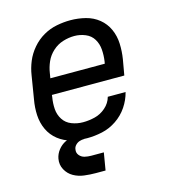

<svg xmlns="http://www.w3.org/2000/svg" viewBox="-107 -625 790 886"><g transform="rotate(-15 288.0 -182.0)"><path d="M246 8Q281 8 317.5 0Q354 -8 386.5 -30Q419 -52 440.5 -84Q462 -116 471 -152H386Q378 -123 354.5 -102.5Q331 -82 302.5 -75Q274 -68 246 -68Q218 -68 192 -78Q166 -88 151.5 -110.5Q137 -133 135 -160.5Q133 -188 138 -217L139 -227H485L498 -301Q504 -338 502.5 -375Q501 -412 486.5 -444Q472 -476 445 -498Q418 -520 382.5 -529Q347 -538 310 -538Q278 -538 244.5 -531.5Q211 -525 180.5 -507.5Q150 -490 126.5 -462.5Q103 -435 90 -403.5Q77 -372 72 -339L54 -229Q47 -191 49 -154Q51 -117 66 -85Q81 -53 109 -31Q137 -9 172.5 -0.5Q208 8 246 8ZM412 -303H152L156 -327Q160 -354 171.5 -380Q183 -406 205 -426Q227 -446 254.5 -454.5Q282 -463 309 -463Q336 -463 361.5 -452.5Q387 -442 400.5 -419.5Q414 -397 416 -369.5Q418 -342 414 -314ZM242 174H288L302 91H242Q226 91 211 87.5Q196 84 186 72Q176 60 179 44Q180 33 188.5 24Q197 15 208 11.5Q219 8 230 8V-22Q209 -22 187.5 -18Q166 -14 145.5 -4Q125 6 110.5 24.5Q96 43 92 65Q87 93 100 117Q113 141 136 154Q159 167 186.5 170.5Q214 174 242 174Z"/></g></svg>

Font: Iosevka Sparkle Oblique
Style: Regular
Weight: 400
Italic angle: -9°
Designer: Belleve Invis
Foundry: Belleve Invis
Version: Version 4.5.0; ttfautohint (v1.8.3)